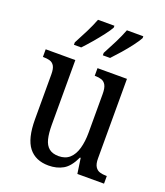

<svg xmlns="http://www.w3.org/2000/svg" viewBox="-142 -862 831 968"><g transform="rotate(20 273.5 -378.0)"><path d="M232 10Q162 10 125.5 -36.5Q89 -83 89 -186V-427Q89 -457 80.5 -471.5Q72 -486 57 -490.5Q42 -495 22 -495H19V-536H178V-189Q178 -144 185.5 -113.5Q193 -83 212 -67.5Q231 -52 264 -52Q300 -52 322.5 -72.5Q345 -93 355.5 -130Q366 -167 366 -215V-422Q366 -454 357.5 -469.5Q349 -485 334 -490Q319 -495 300 -495H297V-536H455V-109Q455 -80 464.5 -65Q474 -50 489.5 -45.5Q505 -41 523 -41H527V0H384L372 -82H368Q343 -28 309.5 -9Q276 10 232 10ZM300 -619Q320 -656 339 -694Q358 -732 371 -766H459V-756Q450 -739 429 -711Q408 -683 383.5 -655Q359 -627 339 -606H300ZM145 -619Q165 -656 184 -694Q203 -732 216 -766H304V-756Q295 -739 273.5 -711Q252 -683 228 -655Q204 -627 184 -606H145Z"/></g></svg>

Font: Noto Serif Condensed
Style: Regular
Weight: 400
Width: 3
Designer: Monotype Design Team
Foundry: Monotype Imaging Inc.
Version: Version 2.015